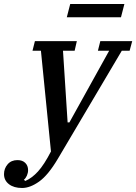

<svg xmlns="http://www.w3.org/2000/svg" viewBox="-113 -725 679 957"><path d="M-3 212Q-44 212 -68.5 193Q-93 174 -93 143Q-93 115 -75 94Q-57 73 -26 73Q-1 73 13 87Q27 101 27 123Q27 137 21 150.5Q15 164 6 171L13 177Q46 163 76.5 129.5Q107 96 141 30L91 -472H49L61 -520H270L259 -472H201L224 -115H233L431 -472H375L387 -520H546L533 -472H494L175 67Q127 148 82 180Q37 212 -3 212ZM237 -705H507L490 -639H220Z"/></svg>

Font: IBM Plex Serif Medium
Style: Italic
Weight: 500
Italic angle: -14°
Designer: Mike Abbink, Paul van der Laan, Pieter van Rosmalen
Foundry: Bold Monday
Version: Version 2.5